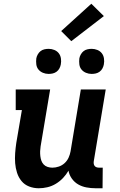

<svg xmlns="http://www.w3.org/2000/svg" viewBox="-20 -998 640 1026"><path d="M187 8Q160 8 135.5 -1.5Q111 -11 95 -30.5Q79 -50 71 -75Q63 -100 61 -126Q59 -152 61 -179.5Q63 -207 67 -234L97 -410H64V-520H248L197 -216Q195 -203 194.5 -190Q194 -177 195.5 -164Q197 -151 201 -139.5Q205 -128 213.5 -119Q222 -110 234.5 -106Q247 -102 260 -102Q277 -102 294.5 -108Q312 -114 325.5 -126.5Q339 -139 346.5 -155.5Q354 -172 357 -189L412 -520H545L481 -136Q480 -129 481 -122.5Q482 -116 486 -111Q490 -106 496.5 -104Q503 -102 510 -102H529L528 8H491Q466 8 442 3.5Q418 -1 398 -12.5Q378 -24 364 -43.5Q350 -63 346 -86Q334 -65 317 -47Q300 -29 278.5 -16Q257 -3 233.5 2.5Q210 8 187 8ZM470 -603Q454 -603 439.5 -609Q425 -615 415.5 -626.5Q406 -638 404 -654Q402 -670 404 -686Q406 -697 412 -707.5Q418 -718 427 -725Q436 -732 447.5 -734.5Q459 -737 470 -737Q486 -737 500.5 -731Q515 -725 524 -713.5Q533 -702 535.5 -686Q538 -670 535 -654Q533 -643 527.5 -632.5Q522 -622 512.5 -615Q503 -608 492 -605.5Q481 -603 470 -603ZM240 -603Q224 -603 209.5 -609Q195 -615 185.5 -626.5Q176 -638 174 -654Q172 -670 174 -686Q176 -697 182 -707.5Q188 -718 197 -725Q206 -732 217.5 -734.5Q229 -737 240 -737Q256 -737 270.5 -731Q285 -725 294 -713.5Q303 -702 305.5 -686Q308 -670 305 -654Q303 -643 297.5 -632.5Q292 -622 282.5 -615Q273 -608 262 -605.5Q251 -603 240 -603ZM361 -778 307 -832 468 -978 535 -912Z"/></svg>

Font: Iosevka Etoile Extrabold
Style: Italic
Weight: 800
Italic angle: -9°
Designer: Belleve Invis
Foundry: Belleve Invis
Version: Version 22.1.2; ttfautohint (v1.8.4)